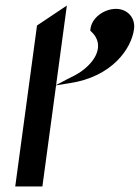

<svg xmlns="http://www.w3.org/2000/svg" viewBox="-20 -673 504 693"><path d="M133 0 182.4 -365 232.4 -373C383.5 -396 454.1 -496 463.8 -568C469.3 -609 439.7 -641 398.7 -641C355.7 -641 307.2 -608 306 -562C354.5 -521 337.5 -462 274.3 -416C258.8 -405 241.5 -396 222.3 -387L182.5 -366L221.3 -653L113.6 -581L35 0Z"/></svg>

Font: Charger
Style: ExBdIt
Weight: 400
Designer: Jasper
Foundry: Cannot Into Space Fonts
Version: Version 0.99